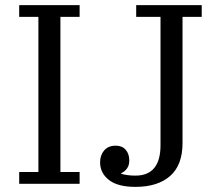

<svg xmlns="http://www.w3.org/2000/svg" viewBox="-20 -718 854 750"><path d="M55 -46H130V-652H55V-698H291V-652H216V-46H291V0H55ZM509 12Q440 12 405.5 -15Q371 -42 371 -84Q371 -112 387 -130.5Q403 -149 432 -149Q457 -149 471 -133Q485 -117 485 -91Q485 -71 475 -58.5Q465 -46 454 -42V-39Q464 -36 478 -34Q492 -32 509 -32Q607 -32 607 -151V-652H512V-698H768V-652H693V-159Q693 -73 644.5 -30.5Q596 12 509 12Z"/></svg>

Font: IBM Plex Serif
Style: Regular
Weight: 400
Designer: Mike Abbink, Paul van der Laan, Pieter van Rosmalen
Foundry: Bold Monday
Version: Version 2.6